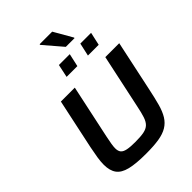

<svg xmlns="http://www.w3.org/2000/svg" viewBox="-302 -1226 1375 1375"><g transform="rotate(-45 385.0 -539.0)"><path d="M346 8Q245 8 186 -6.5Q127 -21 101.5 -56Q76 -91 76 -151Q76 -182 82 -220.5Q88 -259 98 -308L179 -688H320L232 -276Q225 -242 221 -218Q217 -194 217 -176Q217 -148 229.5 -133Q242 -118 271.5 -112Q301 -106 351 -106Q406 -106 438.5 -112.5Q471 -119 489.5 -137Q508 -155 519 -188.5Q530 -222 541 -276L629 -688H770L689 -308Q673 -231 658 -176.5Q643 -122 621 -86.5Q599 -51 564.5 -30Q530 -9 477.5 -0.5Q425 8 346 8ZM549 -784 571 -883H680L658 -784ZM333 -784 354 -883H464L442 -784ZM481 -940 361 -1080 362 -1086H489L570 -945L569 -940Z"/></g></svg>

Font: Saira SemiExpanded SemiBold
Style: Italic
Weight: 600
Width: 6
Italic angle: -12°
Designer: Hector Gatti with collaboration of the Omnibus-Type team
Foundry: Omnibus-Type
Version: Version 1.101